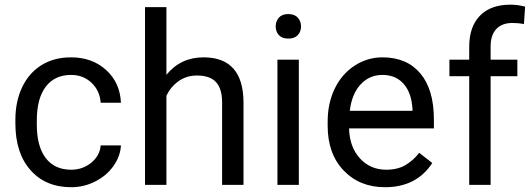

<svg xmlns="http://www.w3.org/2000/svg" viewBox="-20 -780 2235 810"><path d="M280.3 -64Q328.6 -64 364.7 -93.3Q400.9 -122.6 404.8 -166.5H490.2Q487.8 -121.1 459 -80.1Q430.2 -39.1 382.1 -14.6Q334 9.8 280.3 9.8Q172.4 9.8 108.6 -62.3Q44.9 -134.3 44.9 -259.3V-274.4Q44.9 -351.6 73.2 -411.6Q101.6 -471.7 154.5 -504.9Q207.5 -538.1 279.8 -538.1Q368.7 -538.1 427.5 -484.9Q486.3 -431.6 490.2 -346.7H404.8Q400.9 -397.9 366 -430.9Q331.1 -463.9 279.8 -463.9Q210.9 -463.9 173.1 -414.3Q135.3 -364.7 135.3 -271V-253.9Q135.3 -162.6 172.9 -113.3Q210.4 -64 280.3 -64Z M682.1 -464.4Q742.2 -538.1 838.4 -538.1Q1005.9 -538.1 1007.3 -349.1V0H917V-349.6Q916.5 -406.7 890.9 -434.1Q865.2 -461.4 811 -461.4Q767.1 -461.4 733.9 -438Q700.7 -414.6 682.1 -376.5V0H591.8V-750H682.1Z M1240.7 0H1150.4V-528.3H1240.7ZM1143.1 -668.5Q1143.1 -690.4 1156.5 -705.6Q1169.9 -720.7 1196.3 -720.7Q1222.7 -720.7 1236.3 -705.6Q1250 -690.4 1250 -668.5Q1250 -646.5 1236.3 -631.8Q1222.7 -617.2 1196.3 -617.2Q1169.9 -617.2 1156.5 -631.8Q1143.1 -646.5 1143.1 -668.5Z M1604.5 9.8Q1497.1 9.8 1429.7 -60.8Q1362.3 -131.3 1362.3 -249.5V-266.1Q1362.3 -344.7 1392.3 -406.5Q1422.4 -468.3 1476.3 -503.2Q1530.3 -538.1 1593.3 -538.1Q1696.3 -538.1 1753.4 -470.2Q1810.5 -402.3 1810.5 -275.9V-238.3H1452.6Q1454.6 -160.2 1498.3 -112.1Q1542 -64 1609.4 -64Q1657.2 -64 1690.4 -83.5Q1723.6 -103 1748.5 -135.3L1803.7 -92.3Q1737.3 9.8 1604.5 9.8ZM1593.3 -463.9Q1538.6 -463.9 1501.5 -424.1Q1464.4 -384.3 1455.6 -312.5H1720.2V-319.3Q1716.3 -388.2 1683.1 -426Q1649.9 -463.9 1593.3 -463.9Z M1959.5 0V-458.5H1876V-528.3H1959.5V-582.5Q1959.5 -667.5 2004.9 -713.9Q2050.3 -760.3 2133.3 -760.3Q2164.6 -760.3 2195.3 -752L2190.4 -678.7Q2167.5 -683.1 2141.6 -683.1Q2097.7 -683.1 2073.7 -657.5Q2049.8 -631.8 2049.8 -584V-528.3H2162.6V-458.5H2049.8V0Z"/></svg>

Font: RobotoDraft
Style: Regular
Weight: 400
Version: Version 2.001101; 2014